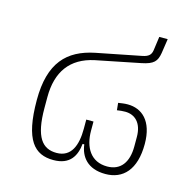

<svg xmlns="http://www.w3.org/2000/svg" viewBox="-90 -666 775 770"><g transform="rotate(15 297.0 -281.5)"><path d="M196 12C266 12 288 -32 293 -81H300C306 -32 337 12 412 12C485 12 534 -38 534 -145C534 -241 486 -281 427 -281C414 -281 401 -279 388 -277L391 -247C403 -249 415 -250 425 -250C464 -250 496 -224 496 -164V-125C496 -59 467 -19 411 -19C343 -19 312 -72 312 -141V-179H282V-141C282 -72 262 -19 201 -19C142 -19 108 -59 108 -181V-226C108 -331 155 -397 253 -418L437 -455C487 -465 499 -480 505 -515L514 -575H479L471 -517C468 -498 458 -489 434 -484L247 -447C135 -424 70 -359 70 -204C70 -36 118 12 196 12Z"/></g></svg>

Font: IBM Plex Thai ExtraLight
Style: Regular
Weight: 200
Designer: Mike Abbink, Paul van der Laan, Pieter van Rosmalen, Ben Mitchell, Mark Frömberg
Foundry: Bold Monday
Version: Version 1.0